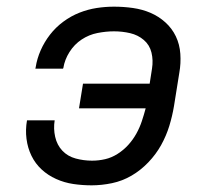

<svg xmlns="http://www.w3.org/2000/svg" viewBox="-20 -548 640 576"><path d="M255 8Q227 8 200 4Q173 0 148.5 -11Q124 -22 105 -39.5Q86 -57 74.5 -80.5Q63 -104 59.5 -131.5Q56 -159 61 -187H144Q140 -162 145.5 -137.5Q151 -113 167 -96Q183 -79 207 -72.5Q231 -66 256 -66Q276 -66 295.5 -70.5Q315 -75 333 -86.5Q351 -98 365 -113.5Q379 -129 389 -147Q399 -165 405.5 -184.5Q412 -204 417 -223H217L229 -297H429L436 -342Q440 -367 434.5 -390Q429 -413 411.5 -428Q394 -443 370.5 -448.5Q347 -454 322 -454Q298 -454 272.5 -449Q247 -444 225 -429.5Q203 -415 188.5 -392Q174 -369 170 -344L169 -342H86L87 -346Q91 -372 102 -397Q113 -422 130 -444Q147 -466 170 -483Q193 -500 218.5 -510Q244 -520 270 -524Q296 -528 322 -528Q351 -528 379 -524Q407 -520 431.5 -509.5Q456 -499 476 -481Q496 -463 507.5 -439Q519 -415 521 -386.5Q523 -358 518 -330L502 -230Q497 -200 488 -170.5Q479 -141 463.5 -113Q448 -85 425 -61Q402 -37 374.5 -21Q347 -5 316 1.5Q285 8 255 8Z"/></svg>

Font: Iosevka Custom Oblique
Style: Regular
Weight: 400
Italic angle: -9°
Designer: Belleve Invis
Foundry: Belleve Invis
Version: Version 27.0.1